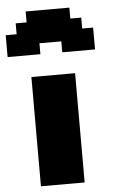

<svg xmlns="http://www.w3.org/2000/svg" viewBox="-64 -1047 753 1094"><g transform="rotate(-5 312.5 -500.0)"><path d="M125 0H375V-625H125ZM312.5 -750H500V-875H437.5V-937.5H375V-1000H125V-937.5H62.5V-875H0V-750H187.5V-812.5H312.5Z"/></g></svg>

Font: Faithful 32x
Style: Bold
Weight: 400
Foundry: Faithful Resource Pack
Version: Version 1.0; January 27, 2023